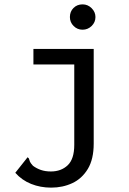

<svg xmlns="http://www.w3.org/2000/svg" viewBox="-20 -684 590 879"><path d="M214 175Q165 175 122.5 158Q80 141 50 107L100 44L106 36L112 41Q114 49 117 56Q120 63 131 75Q147 87 167 94Q187 101 213 101Q260 101 290 72.5Q320 44 320 -21V-389H133V-460H409V-27Q409 45 382 89.5Q355 134 311 154.5Q267 175 214 175ZM358 -548Q334 -548 317 -565Q300 -582 300 -606Q300 -631 316.5 -647.5Q333 -664 358 -664Q382 -664 399.5 -646.5Q417 -629 417 -606Q417 -582 399.5 -565Q382 -548 358 -548Z"/></svg>

Font: Inconsolata SemiExpanded Medium
Style: Regular
Weight: 500
Width: 6
Monospace: yes
Designer: Raph Levien, Cyreal, Brenton Simpson
Foundry: Raph Levien, Cyreal, Google
Version: Version 3.001; ttfautohint (v1.8.2.53-6de2)